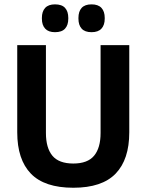

<svg xmlns="http://www.w3.org/2000/svg" viewBox="-20 -846 672 880"><path d="M316 14.5Q184 14.5 121.5 -50.2Q59 -115 59 -239.5V-639H190.5V-236.5Q190.5 -168 220.2 -132.2Q250 -96.5 316 -96.5Q381.5 -96.5 411.2 -132.2Q441 -168 441 -236.5V-639H572.5V-239.5Q572.5 -115 510 -50.2Q447.5 14.5 316 14.5ZM232 -698.5Q202 -698.5 187 -714.8Q172 -731 172 -760.5V-764Q172 -793.5 187 -809.8Q202 -826 232 -826Q263.5 -826 278.2 -809.8Q293 -793.5 293 -764V-760.5Q293 -731 278.2 -714.8Q263.5 -698.5 232 -698.5ZM399.5 -698.5Q369 -698.5 354.2 -714.8Q339.5 -731 339.5 -760.5V-764Q339.5 -793.5 354.2 -809.8Q369 -826 399.5 -826Q430 -826 445 -809.8Q460 -793.5 460 -764V-760.5Q460 -731 445 -714.8Q430 -698.5 399.5 -698.5Z"/></svg>

Font: Anek Telugu Medium SemiBold
Style: Regular
Weight: 600
Version: Version 1.003